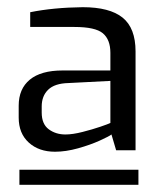

<svg xmlns="http://www.w3.org/2000/svg" viewBox="-20 -778 448 534"><path d="M154 -582H287V-631Q287 -668 266 -685.5Q245 -703 187 -703H64V-744Q128 -757 210 -758Q285 -758 321 -729Q357 -700 357 -635V-360H303L290 -404Q284 -399 257.5 -387Q231 -375 197 -365.5Q163 -356 133 -356Q88 -356 60 -381.5Q32 -407 32 -451V-484Q32 -531 63 -556.5Q94 -582 154 -582ZM287 -436V-553L170 -547Q132 -546 114 -528.5Q96 -511 96 -482V-465Q96 -433 115.5 -418.5Q135 -404 162 -404Q182 -404 209.5 -411Q237 -418 259 -425.5Q281 -433 287 -436ZM34 -306H365V-264H34Z"/></svg>

Font: Exo
Style: Regular
Weight: 400
Designer: Natanael Gama
Foundry: Natanael Gama
Version: Version 1.500; ttfautohint (v1.6)